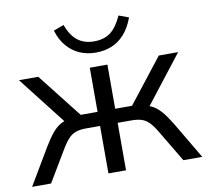

<svg xmlns="http://www.w3.org/2000/svg" viewBox="-78 -784 941 870"><g transform="rotate(-10 392.5 -349.0)"><path d="M0.9 0 100.7 -168.2Q123.5 -206 142.5 -228.3Q161.5 -250.6 182.5 -261.6Q203.5 -272.5 231 -275.5L210.1 -250.4L26.1 -486.3H115L274.5 -283.1H352.1V-486.3H433.1V-283.1H510.6L669.6 -486.3H758.6L575 -250.4L553.6 -275.5Q581.7 -272.5 602.4 -261.6Q623.1 -250.6 642.4 -228.3Q661.6 -206 684.4 -168.2L783.8 0H696.9L609 -147.2Q592.3 -175.5 576.9 -190.9Q561.5 -206.3 542.6 -212.4Q523.6 -218.4 495.8 -218.4H433.1V0H352.1V-218.4H289.3Q261.5 -218.4 242.6 -212.4Q223.6 -206.3 208.5 -190.9Q193.3 -175.5 176.1 -147.2L88.2 0ZM391.9 -548.9Q352.4 -548.9 318.6 -563.2Q284.8 -577.6 259.5 -607Q234.2 -636.3 221 -679.9L268.6 -697.7Q286.6 -647.6 317 -624Q347.3 -600.4 392.3 -600.4Q438.3 -600.4 467.9 -622.4Q497.5 -644.3 521.3 -696.7L566.9 -679.9Q549.2 -632.3 522.7 -603.5Q496.1 -574.6 463 -561.7Q430 -548.9 391.9 -548.9Z"/></g></svg>

Font: Nunito Sans 12pt ExtraLight
Style: Regular
Weight: 200
Designer: Vernon Adams
Foundry: Vernon Adams
Version: Version 3.101;gftools[0.9.27]